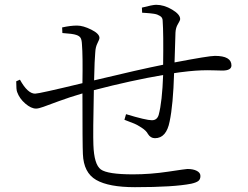

<svg xmlns="http://www.w3.org/2000/svg" viewBox="-20 -776 1040 804"><path d="M575.2 -722.7 574.2 -744.1Q619.1 -755.9 633.8 -755.9Q667 -755.9 700.7 -735.8Q734.4 -715.8 734.4 -696.3Q734.4 -690.4 725.1 -675.3Q715.8 -660.2 714.8 -639.6Q710.9 -527.3 710.9 -514.6Q854.5 -542 879.9 -542Q949.2 -542 949.2 -502Q949.2 -480.5 911.1 -480.5Q904.3 -480.5 876 -481.4Q847.7 -482.4 823.2 -481.4Q798.8 -480.5 769.5 -477.5Q726.6 -472.7 709 -469.7Q705.1 -336.9 690.4 -267.6Q676.8 -197.3 628.9 -197.3Q610.4 -197.3 599.6 -214.8Q592.8 -228.5 573.2 -241.2Q553.7 -253.9 542.5 -258.3Q531.2 -262.7 501 -274.4L507.8 -297.9Q591.8 -272.5 616.2 -272.5Q637.7 -272.5 644.5 -294.9Q659.2 -349.6 663.1 -461.9Q531.2 -439.5 373 -398.4Q369.1 -217.8 371.1 -168.9Q374 -86.9 402.3 -66.4Q430.7 -45.9 537.1 -45.9Q609.4 -45.9 684.1 -57.1Q758.8 -68.4 764.6 -68.4Q789.1 -68.4 804.2 -60.5Q819.3 -52.7 819.3 -39.1Q819.3 -25.4 811 -18.6Q802.7 -11.7 781.2 -6.8Q708 7.8 544.9 7.8Q435.5 7.8 382.8 -22.5Q330.1 -52.7 327.1 -130.9Q325.2 -168 325.2 -384.8Q271.5 -369.1 226.6 -352.5Q181.6 -335.9 161.6 -328.6Q141.6 -321.3 130.9 -321.3Q110.4 -321.3 85.9 -342.3Q61.5 -363.3 51.8 -390.6Q47.9 -399.4 47.9 -435.5L63.5 -442.4Q95.7 -383.8 127 -383.8Q143.6 -383.8 325.2 -427.7Q327.1 -543 323.2 -589.8Q322.3 -610.4 316.9 -618.2Q311.5 -626 298.8 -629.9Q285.2 -634.8 241.2 -637.7L240.2 -661.1Q275.4 -668.9 302.7 -668.9Q328.1 -668.9 362.3 -651.9Q396.5 -634.8 396.5 -617.2Q396.5 -611.3 388.2 -595.2Q379.9 -579.1 378.9 -556.6Q376 -529.3 374 -439.5Q565.4 -485.4 663.1 -504.9Q665 -634.8 661.1 -689.5Q661.1 -696.3 658.2 -701.2Q655.3 -706.1 649.4 -709.5Q643.6 -712.9 638.7 -714.8Q633.8 -716.8 624.5 -718.3Q615.2 -719.7 609.4 -720.2Q603.5 -720.7 591.8 -721.7Q580.1 -722.7 575.2 -722.7Z"/></svg>

Font: GenYoMin TW TTF Light
Style: Regular
Weight: 300
Version: Version 1.300